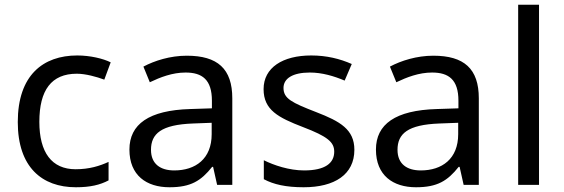

<svg xmlns="http://www.w3.org/2000/svg" viewBox="-20 -780 2379 810"><path d="M300 10C361 10 402 0 438 -19V-97C401 -80 357 -66 299 -66C198 -66 146 -137 146 -266C146 -400 197 -469 304 -469C341 -469 388 -456 420 -444L447 -517C415 -533 360 -546 306 -546C162 -546 55 -463 55 -265C55 -75 157 10 300 10Z M695 10C785 10 828 -17 875 -76H879L896 0H960V-365C960 -490 898 -545 768 -545C698 -545 632 -524 585 -499L612 -433C656 -454 707 -474 763 -474C833 -474 874 -444 874 -355V-323L783 -320C608 -315 526 -256 526 -149C526 -40 598 10 695 10ZM715 -61C657 -61 617 -88 617 -148C617 -216 660 -254 794 -259L873 -262V-214C873 -110 805 -61 715 -61Z M1261 10C1392 10 1475 -44 1475 -148C1475 -234 1415 -268 1314 -307C1211 -347 1176 -364 1176 -409C1176 -449 1215 -474 1287 -474C1339 -474 1389 -459 1434 -440L1464 -510C1414 -532 1358 -546 1293 -546C1173 -546 1092 -495 1092 -404C1092 -316 1154 -284 1258 -244C1363 -204 1390 -180 1390 -140C1390 -92 1352 -61 1263 -61C1200 -61 1135 -83 1093 -104V-24C1134 -2 1186 10 1261 10Z M1735 10C1825 10 1868 -17 1915 -76H1919L1936 0H2000V-365C2000 -490 1938 -545 1808 -545C1738 -545 1672 -524 1625 -499L1652 -433C1696 -454 1747 -474 1803 -474C1873 -474 1914 -444 1914 -355V-323L1823 -320C1648 -315 1566 -256 1566 -149C1566 -40 1638 10 1735 10ZM1755 -61C1697 -61 1657 -88 1657 -148C1657 -216 1700 -254 1834 -259L1913 -262V-214C1913 -110 1845 -61 1755 -61Z M2166 0H2254V-760H2166Z"/></svg>

Font: Noto Sans Math
Style: Regular
Weight: 400
Designer: Monotype Design Team, Delve Withrington, Jeff Kellem
Foundry: Monotype Imaging Inc., Delve Fonts LLC
Version: Version 3.000